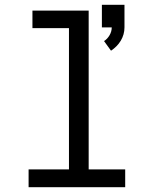

<svg xmlns="http://www.w3.org/2000/svg" viewBox="-20 -779 640 799"><path d="M442 -568 413 -608Q427 -617 436 -632.5Q445 -648 445 -665H404V-759H498V-665Q498 -650 494 -636Q490 -622 482.5 -609.5Q475 -597 464.5 -586.5Q454 -576 442 -568ZM99 0V-74H267V-662H115V-735H349V-74H501V0Z"/></svg>

Font: Nova Nerd Font
Style: Regular
Weight: 400
Designer: Belleve Invis
Foundry: Belleve Invis
Version: Version 24.1.4; ttfautohint (v1.8.4);Nerd Fonts 3.1.1